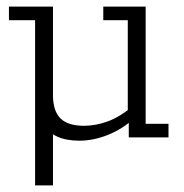

<svg xmlns="http://www.w3.org/2000/svg" viewBox="-20 -415 557 580"><path d="M86 145V-354H7V-395H140V-128Q140 -80 162.5 -57.5Q185 -35 234 -35Q269 -35 306 -48.5Q343 -62 386 -98L366 -71V-354H292V-395H420V-41H489V0H369V-55L387 -59Q350 -25 306 -7.5Q262 10 220 10Q180 10 152.5 -2.5Q125 -15 110 -43L140 -63V145Z"/></svg>

Font: Rokkitt Light
Style: Regular
Weight: 300
Version: Version 3.103